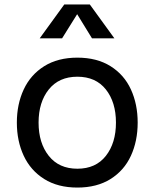

<svg xmlns="http://www.w3.org/2000/svg" viewBox="-20 -829 697 866"><path d="M56 0ZM56 -276Q56 -359 87 -425.5Q118 -492 179.5 -530.5Q241 -569 329 -569Q417 -569 478.5 -530.5Q540 -492 570.5 -425.5Q601 -359 601 -276Q601 -193 570.5 -126.5Q540 -60 478.5 -21.5Q417 17 329 17Q241 17 179.5 -21.5Q118 -60 87 -126.5Q56 -193 56 -276ZM503 -276Q503 -368 457.5 -425.5Q412 -483 329 -483Q246 -483 200 -425.5Q154 -368 154 -276Q154 -184 200 -126Q246 -68 329 -68Q412 -68 457.5 -126Q503 -184 503 -276ZM395 -656 328 -765 260 -656H159L270 -809H385L496 -656Z"/></svg>

Font: Biryani
Style: Regular
Weight: 400
Designer: Dan Reynolds and Mathieu Reguer
Foundry: Dan Reynolds and Mathieu Reguer
Version: Version 1.004; ttfautohint (v1.1) -l 5 -r 5 -G 72 -x 0 -D la